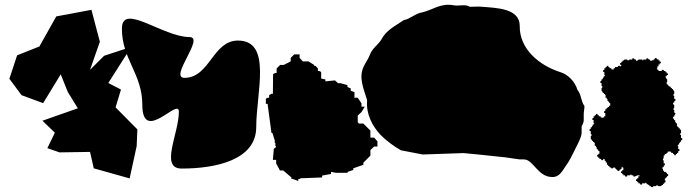

<svg xmlns="http://www.w3.org/2000/svg" viewBox="-20 -785 2952 819"><path d="M20 -449 72 -379 164 -345 239 -468 269 -393 312 -323 161 -270 214 -219 182 -153 234 -135 364 -137 380 -67 533 -24 563 -162 566 -233 473 -327 496 -403 442 -431 540 -585 424 -547 364 -487 406 -607 370 -743 220 -715 147 -585 146 -586 53 -549Z M500 -663C500 -532 587 -470 587 -339C587 -168 743 -371 743 -309C743 -214 660 -66 755 -66C897 -66 1073 -101 1073 -243C1073 -390 1142 -612 995 -612C887 -612 875 -453 767 -453C699 -453 856 -627 788 -627C675 -627 500 -776 500 -663Z M1114 -342H1122V-337L1138 -218H1142L1152 -186V-176L1158 -169H1152L1158 -158L1148 -150L1144 -103H1158V-88L1174 -58H1188L1223 -28V-22H1228L1252 -13V-20L1265 -25H1274L1354 -28V-36L1392 -43V-52L1412 -48H1463V-52L1487 -60V-67L1530 -82V-91L1560 -121V-145L1576 -160H1590V-182L1576 -198H1560V-228L1530 -258H1511L1506 -264V-292L1522 -307L1536 -330H1522V-344L1506 -368H1492V-392L1476 -398V-408L1462 -414V-422L1433 -430H1422L1409 -442L1368 -438V-446L1350 -450V-478L1342 -482H1336V-493L1326 -504H1320V-508L1296 -523H1272L1258 -538V-553H1235L1220 -538V-523L1190 -508H1175L1160 -493V-474H1154L1145 -469L1144 -385H1138L1128 -379V-368H1122L1114 -364Z M1522 -465C1519 -421 1547 -365 1546 -354C1541 -300 1568 -247 1603 -210C1625 -187 1661 -160 1690 -144L1783 -126L1957 -132L2020 -126L2134 -114L2197 -105H2215C2255 -105 2274 -30 2335 -30C2366 -28 2379 -57 2392 -75C2407 -95 2421 -123 2434 -150C2440 -163 2461 -199 2461 -219V-246C2461 -247 2470 -262 2470 -270V-297C2470 -309 2473 -321 2473 -333C2458 -352 2460 -382 2443 -402C2433 -436 2404 -467 2371 -477C2282 -505 2195 -575 2197 -675C2197 -750 2096 -751 2038 -756C2020 -758 2001 -756 1984 -756C1968 -768 1939 -759 1918 -762C1859 -774 1826 -742 1780 -732C1752 -728 1730 -704 1702 -699C1666 -674 1627 -657 1606 -615C1590 -591 1568 -579 1558 -552C1546 -521 1524 -502 1522 -465Z M2495 -226H2500V-213H2503V-205H2500V-192H2502V-189H2505V-184H2510V-179H2515V-174H2518V-171H2517V-163H2522V-158H2525V-150H2528V-148H2530V-145H2532V-142H2533V-141H2534V-140H2537V-129H2532V-124H2527V-117H2532V-112H2537V-107H2544V-105H2545V-102H2553V-107H2559V-100H2562V-98H2564V-92H2569V-82H2574V-77H2579V-72H2583V-70H2587V-67H2595V-70H2604V-66H2607V-64H2609V-61H2613V-59H2614V-56H2622V-59H2623V-61H2627V-64H2630V-66H2632V-74H2634V-72H2635V-71H2636V-70H2639V-59H2634V-54H2629V-47H2634V-42H2639V-37H2646V-35H2647V-32H2655V-37H2668V-40H2674V-37H2681V-35H2682V-32H2690V-34H2695V-36H2698V-37H2708V-33H2703V-25H2698V-20H2693V-13H2698V-8H2703V-3H2710V-1H2711V2H2719V-3H2732V-6H2734V-4H2737V-2H2739V1H2745V4H2750V9H2756V11H2758V13H2765V14H2766V9H2779V6H2787V9H2800V7H2803V4H2808V-1H2813V-6H2816V-7H2818V-9H2819V-15H2816V-24H2820V-27H2822V-29H2825V-33H2827V-34H2830V-42H2827V-43H2825V-47H2822V-50H2820V-52H2812V-57H2808V-65H2805V-67H2806V-72H2811V-78H2813V-80H2816V-88H2811V-101H2808V-109H2811V-121H2814V-123H2815V-125H2816V-128H2823V-133H2828V-138H2833V-140H2835V-138H2843V-133H2851V-128H2856V-123H2863V-128H2868V-133H2873V-140H2875V-141H2878V-149H2873V-162H2870V-164H2872V-167H2874V-169H2877V-175H2880V-180H2885V-186H2887V-188H2890V-196H2885V-209H2882V-217H2885V-230H2883V-233H2880V-238H2875V-243H2870V-248H2867V-251H2868V-259H2863V-264H2860V-272H2857V-274H2855V-277H2853V-280H2852V-281H2851V-287H2856V-293H2858V-295H2859V-298H2861V-303H2858V-305H2856V-316H2853V-324H2856V-337H2854V-340H2851V-347H2856V-353H2858V-355H2861V-363H2856V-376H2853V-384H2856V-397H2854V-400H2851V-405H2846V-410H2841V-415H2836V-418H2831V-423H2829V-424H2827V-425H2826V-426H2824V-432H2823V-434H2826V-447H2824V-450H2821V-455H2819V-460H2824V-465H2829V-472H2824V-477H2819V-482H2812V-484H2811V-487H2803V-482H2789V-487H2784V-492H2782V-494H2784V-502H2789V-510H2794V-515H2799V-522H2794V-527H2789V-532H2782V-534H2781V-537H2773V-532H2768V-528H2760V-526H2759V-525H2758V-526H2753V-531H2747V-533H2745V-536H2737V-531H2724V-528H2720V-531H2703V-529H2700V-526H2693V-531H2687V-533H2685V-536H2677V-531H2664V-528H2656V-531H2643V-529H2640V-526H2635V-521H2630V-516H2625V-509H2630V-504H2628V-502H2624V-504H2616V-501H2615V-499H2603V-494H2598V-489H2588V-494H2580V-499H2575V-504H2568V-499H2563V-494H2558V-487H2556V-486H2553V-478H2558V-465H2561V-463H2559V-460H2557V-458H2554V-452H2551V-447H2546V-441H2544V-439H2541V-431H2546V-418H2549V-410H2546V-397H2548V-394H2551V-389H2556V-384H2561V-379H2564V-376H2563V-368H2568V-363H2571V-355H2574V-353H2576V-350H2578V-347H2579V-346H2580V-345H2583V-334H2578V-329H2572V-324H2567V-319H2562V-312H2560V-311H2557V-303H2562V-289H2557V-284H2552V-282H2550V-284H2542V-289H2534V-294H2529V-299H2522V-294H2517V-289H2512V-282H2510V-281H2507V-273H2512V-260H2515V-258H2513V-255H2511V-253H2508V-247H2505V-242H2500V-236H2498V-234H2495Z"/></svg>

Font: Camosport
Style: Regular
Weight: 400
Version: Version 001.000